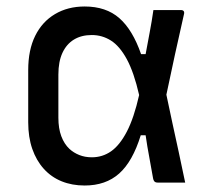

<svg xmlns="http://www.w3.org/2000/svg" viewBox="-20 -563 640 592"><path d="M241 -543Q307 -543 348 -507Q389 -471 415 -396H429Q435 -429 441.5 -463Q448 -497 453 -532H538Q544 -532 546.5 -528.5Q549 -525 547 -518Q533 -456 519.5 -395Q506 -334 493 -271Q502 -228 511.5 -184Q521 -140 531 -94.5Q541 -49 551 0H467Q463 0 460 -1Q457 -2 455 -5Q453 -8 452 -13Q447 -43 440.5 -77Q434 -111 429 -146H414Q389 -65 347.5 -28Q306 9 241 9Q202 9 170 -4Q138 -17 115 -42.5Q92 -68 79.5 -104Q67 -140 67 -186V-347Q67 -409 88.5 -452.5Q110 -496 149.5 -519.5Q189 -543 241 -543ZM263 -455Q231 -455 208 -441Q185 -427 172.5 -400Q160 -373 160 -333V-200Q160 -167 169 -143Q178 -119 194 -104Q207 -92 224.5 -85Q242 -78 263 -78Q296 -78 322.5 -96.5Q349 -115 371 -157Q393 -199 409 -270Q393 -340 371 -380.5Q349 -421 322 -438Q295 -455 263 -455Z"/></svg>

Font: Code D OnePiece
Style: Regular
Weight: 400
Version: Version 1.085; ttfautohint (v1.8.4.7-5d5b);Nerd Fonts 3.0.2